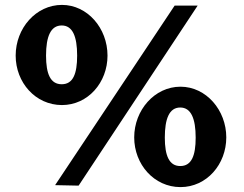

<svg xmlns="http://www.w3.org/2000/svg" viewBox="-20 -754 996 784"><path d="M233 -734C127 -734 44 -639 44 -527C44 -417 125 -325 233 -325C339 -325 419 -417 419 -527C419 -639 337 -734 233 -734ZM787 -731H693L205 2L301 4ZM232 -410C186 -410 168 -452 168 -527C168 -605 187 -650 232 -650C276 -650 295 -606 295 -527C295 -452 278 -410 232 -410ZM717 -400C611 -400 528 -304 528 -193C528 -83 609 10 717 10C824 10 904 -83 904 -193C904 -304 822 -400 717 -400ZM716 -76C671 -76 653 -118 653 -192C653 -269 671 -315 716 -315C760 -315 779 -270 779 -192C779 -118 762 -76 716 -76Z"/></svg>

Font: United Sans ExtraBold
Style: Regular
Weight: 800
Designer: Pablo Impallari, Rodrigo Fuenzalida (Modified by Dan O. Williams)
Version: Version 1.000;PS 001.000;hotconv 1.0.88;makeotf.lib2.5.64775